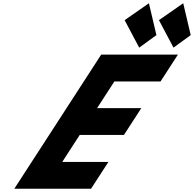

<svg xmlns="http://www.w3.org/2000/svg" viewBox="-20 -1161 1193 1181"><path d="M1074.4 -825H602.4L68 0H540L646.9 -165H362.9L470.4 -331H742.4L849.3 -496H577.3L683.5 -660H967.5ZM942.1 -945 836.2 -868 746.7 -1037 896 -1141ZM1153.1 -945 1047.2 -868 957.7 -1037 1107 -1141Z"/></svg>

Font: Hussar
Style: BdWodka
Weight: 700
Foundry: Cannot Into Space Fonts
Version: Version 2.00